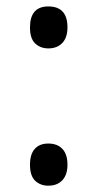

<svg xmlns="http://www.w3.org/2000/svg" viewBox="-20 -569 306 603"><path d="M74.2 -51.8Q74.2 -84.5 89.1 -101.3Q104 -118.2 131.8 -118.2Q160.2 -118.2 176 -101.3Q191.9 -84.5 191.9 -51.8Q191.9 -20 175.8 -2.9Q159.7 14.2 131.8 14.2Q106.9 14.2 90.6 -1.2Q74.2 -16.6 74.2 -51.8ZM74.2 -482.9Q74.2 -548.8 131.8 -548.8Q191.9 -548.8 191.9 -482.9Q191.9 -451.2 175.8 -434.1Q159.7 -417 131.8 -417Q106.9 -417 90.6 -432.4Q74.2 -447.8 74.2 -482.9Z"/></svg>

Font: HunimalSansv1.5
Style: Regular
Weight: 400
Foundry: Ascender Corporation
Version: Version 1.10